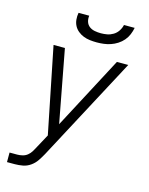

<svg xmlns="http://www.w3.org/2000/svg" viewBox="-138 -826 876 1127"><g transform="rotate(15 300.0 -262.5)"><path d="M17 215V157H64Q79 157 95.5 153Q112 149 125 138.5Q138 128 147 113.5Q156 99 163 85L164 84Q164 84 164 84Q164 84 164 84Q164 83 164 83Q164 83 164 83L208 2L103 -520H172L255 -79L488 -520H557L221 111Q209 133 194.5 154.5Q180 176 158.5 191Q137 206 112.5 210.5Q88 215 64 215ZM343 -600Q322 -600 301.5 -602.5Q281 -605 263 -612Q245 -619 229.5 -631.5Q214 -644 205 -661Q196 -678 194 -698.5Q192 -719 196 -740H261Q258 -721 263.5 -703.5Q269 -686 283 -675.5Q297 -665 315.5 -661.5Q334 -658 353 -658Q372 -658 391 -661.5Q410 -665 427.5 -675.5Q445 -686 456.5 -703.5Q468 -721 472 -740H537Q533 -719 524.5 -698.5Q516 -678 501.5 -661Q487 -644 467.5 -631.5Q448 -619 427 -612Q406 -605 385 -602.5Q364 -600 343 -600Z"/></g></svg>

Font: Iosevka SS04 Light Extended
Style: Italic
Weight: 300
Width: 7
Italic angle: -9°
Monospace: yes
Designer: Belleve Invis
Foundry: Belleve Invis
Version: Version 19.0.0; ttfautohint (v1.8.4)